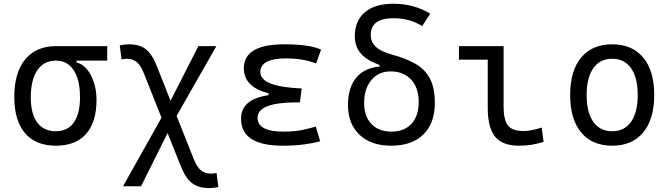

<svg xmlns="http://www.w3.org/2000/svg" viewBox="-20 -762 3556 1017"><path d="M275.9 9.8Q168.9 9.8 112.3 -56.9Q55.7 -123.5 55.7 -249Q55.7 -377.4 113.5 -447.5Q171.4 -517.6 275.9 -517.6H547.9V-440.9H385.3V-431.2Q415.5 -424.3 439.5 -396.2Q463.4 -368.2 477.3 -325.7Q491.2 -283.2 491.2 -232.9Q491.2 -115.2 436 -52.7Q380.9 9.8 275.9 9.8ZM275.9 -66.9Q337.9 -66.9 370.8 -113Q403.8 -159.2 403.8 -245.6Q403.8 -339.4 370.4 -390.1Q336.9 -440.9 275.9 -440.9Q212.4 -440.9 177.7 -390.1Q143.1 -339.4 143.1 -245.6Q143.1 -159.2 177.2 -113Q211.4 -66.9 275.9 -66.9Z M1088.9 234.4Q1030.3 234.4 995.8 207Q961.4 179.7 935.1 111.8L867.7 -57.1L727.1 224.6H631.8L835.4 -138.7L742.7 -372.1Q725.6 -416 704.6 -433.3Q683.6 -450.7 652.3 -450.7Q638.2 -450.7 624 -447.3L614.3 -521.5Q640.1 -527.3 662.1 -527.3Q719.2 -527.3 752.7 -501.2Q786.1 -475.1 811.5 -409.7L883.3 -228.5L1030.8 -517.6H1126L915.5 -147.9L1005.9 79.6Q1023.4 123.5 1044.7 140.6Q1065.9 157.7 1098.6 157.7Q1111.3 157.7 1127 153.8L1136.7 228.5Q1110.8 234.4 1088.9 234.4Z M1477.5 9.8Q1256.8 9.8 1256.8 -133.3Q1256.8 -236.8 1402.3 -257.8V-267.6Q1271.5 -301.8 1271.5 -399.9Q1271.5 -527.3 1485.4 -527.3Q1621.1 -527.3 1680.7 -499L1654.3 -425.8Q1585.9 -452.6 1496.1 -452.6Q1358.9 -452.6 1358.9 -380.4Q1358.9 -302.2 1578.1 -293.5L1568.4 -219.7H1551.8Q1344.2 -219.7 1344.2 -138.2Q1344.2 -64.9 1481.4 -64.9Q1542 -64.9 1581.8 -73.7Q1621.6 -82.5 1652.8 -91.3L1675.8 -13.7Q1637.2 -2.9 1587.4 3.4Q1537.6 9.8 1477.5 9.8Z M2052.2 9.8Q1945.8 9.8 1884.5 -48.1Q1823.2 -106 1823.2 -206.5Q1823.2 -298.3 1866.9 -350.6Q1910.6 -402.8 1990.2 -409.2V-418Q1922.9 -441.9 1891.1 -478.8Q1859.4 -515.6 1859.4 -570.3Q1859.4 -652.3 1913.1 -697.3Q1966.8 -742.2 2064 -742.2Q2170.9 -742.2 2258.8 -689.9L2216.3 -623.5Q2151.4 -665.5 2064 -665.5Q1943.8 -665.5 1943.8 -576.7Q1943.8 -539.6 1970.7 -514.2Q1997.6 -488.8 2058.6 -472.2Q2130.4 -452.6 2180.4 -424.1Q2230.5 -395.5 2256.8 -346.7Q2283.2 -297.9 2283.2 -216.3Q2283.2 -108.9 2222.4 -49.6Q2161.6 9.8 2052.2 9.8ZM2053.2 -64.9Q2121.6 -64.9 2159.7 -106.4Q2197.8 -147.9 2197.8 -222.7Q2197.8 -296.9 2157.7 -340.3Q2117.7 -383.8 2048.8 -383.8Q1985.4 -383.8 1947 -337.9Q1908.7 -292 1908.7 -216.3Q1908.7 -146 1947.3 -105.5Q1985.8 -64.9 2053.2 -64.9Z M2728 9.8Q2641.6 9.8 2602.5 -38.1Q2563.5 -85.9 2563.5 -190.4V-445.8H2411.1V-517.6H2647.5V-195.3Q2647.5 -128.9 2669.7 -98.4Q2691.9 -67.9 2754.4 -67.9Q2792 -67.9 2849.1 -86.4L2859.4 -10.7Q2825.7 0 2794.7 4.9Q2763.7 9.8 2728 9.8Z M3222.7 9.8Q3116.7 9.8 3058.3 -60.5Q3000 -130.9 3000 -258.8Q3000 -387.2 3058.3 -457.3Q3116.7 -527.3 3222.7 -527.3Q3328.6 -527.3 3387 -457.3Q3445.3 -387.2 3445.3 -258.8Q3445.3 -130.9 3387 -60.5Q3328.6 9.8 3222.7 9.8ZM3222.7 -66.9Q3287.6 -66.9 3322.8 -116.9Q3357.9 -167 3357.9 -258.8Q3357.9 -350.6 3322.8 -400.6Q3287.6 -450.7 3222.7 -450.7Q3157.7 -450.7 3122.6 -400.6Q3087.4 -350.6 3087.4 -258.8Q3087.4 -167 3122.6 -116.9Q3157.7 -66.9 3222.7 -66.9Z"/></svg>

Font: Cascadia Mono SemiLight
Style: Regular
Weight: 350
Monospace: yes
Designer: Aaron Bell
Foundry: Saja Typeworks
Version: Version 2404.023; ttfautohint (v1.8.4)